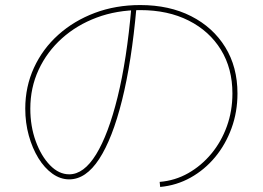

<svg xmlns="http://www.w3.org/2000/svg" viewBox="-20 -735 1040 760"><path d="M612 -15Q673 -20 725 -49.5Q777 -79 816.5 -126.5Q856 -174 878 -235Q900 -296 900 -365Q900 -464 854.5 -538Q809 -612 727 -653.5Q645 -695 535 -695Q442 -695 363 -665.5Q284 -636 225 -583Q166 -530 133 -459Q100 -388 100 -305Q100 -235 121.5 -176Q143 -117 178 -81Q213 -45 254 -45Q312 -45 360.5 -124Q409 -203 445.5 -351Q482 -499 500 -706L520 -704Q501 -490 463 -338Q425 -186 372.5 -105.5Q320 -25 254 -25Q219 -25 187.5 -47.5Q156 -70 132 -109Q108 -148 94 -198.5Q80 -249 80 -305Q80 -392 114.5 -467Q149 -542 211 -597.5Q273 -653 355.5 -684Q438 -715 535 -715Q650 -715 736.5 -671Q823 -627 871.5 -548.5Q920 -470 920 -365Q920 -292 896.5 -227.5Q873 -163 831.5 -113Q790 -63 734.5 -32Q679 -1 614 5Z"/></svg>

Font: M PLUS 1 Code Thin
Style: Regular
Weight: 250
Designer: Coji Morishita
Foundry: UNDERFOREST DESIGN
Version: Version 1.002